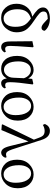

<svg xmlns="http://www.w3.org/2000/svg" viewBox="1170 -2020 863 3244"><g transform="rotate(90 1602.0 -398.5)"><path d="M291 -27.3Q358.4 -27.3 396 -80.6Q433.6 -133.8 433.6 -223.6Q433.6 -322.3 404.3 -377.4Q375 -432.6 292 -489.3Q208 -462.9 172.4 -407.2Q136.7 -351.6 136.7 -257.8Q136.7 -155.3 180.7 -91.3Q224.6 -27.3 291 -27.3ZM371.1 -707 298.8 -773.4Q234.4 -771.5 204.6 -756.3Q174.8 -741.2 174.8 -701.2Q174.8 -664.1 209.5 -631.3Q244.1 -598.6 335 -538.1Q446.3 -463.9 486.3 -401.9Q526.4 -339.8 526.4 -245.1Q526.4 -146.5 458 -66.4Q389.6 13.7 279.3 13.7Q176.8 13.7 110.4 -59.6Q43.9 -132.8 43.9 -246.1Q43.9 -346.7 100.6 -420.4Q157.2 -494.1 261.7 -511.7Q186.5 -559.6 146.5 -601.6Q106.4 -643.6 106.4 -693.4Q106.4 -750 160.2 -779.8Q213.9 -809.6 294.9 -809.6Q357.4 -809.6 412.1 -787.6Q466.8 -765.6 500 -722.7Q500 -697.3 486.3 -682.6Q472.7 -668 450.2 -668Q415 -668 371.1 -707Z M777.3 13.7Q681.6 13.7 680.7 -129.9L676.8 -513.7L769.5 -533.2L779.3 -523.4Q754.9 -196.3 755.9 -137.7Q756.8 -89.8 769.5 -71.8Q782.2 -53.7 808.6 -53.7Q829.1 -53.7 856.4 -65.4L865.2 -42Q852.5 -18.6 829.6 -2.4Q806.6 13.7 777.3 13.7Z M1293.9 -193.4 1301.8 -371.1Q1282.2 -427.7 1245.6 -457.5Q1209 -487.3 1162.1 -487.3Q1093.8 -487.3 1055.7 -428.7Q1017.6 -370.1 1017.6 -279.3Q1017.6 -160.2 1056.2 -96.7Q1094.7 -33.2 1160.2 -33.2Q1212.9 -33.2 1252.4 -78.1Q1292 -123 1293.9 -193.4ZM1465.8 -65.4 1473.6 -42Q1446.3 13.7 1384.8 13.7Q1319.3 13.7 1304.7 -82Q1256.8 13.7 1141.6 13.7Q1045.9 13.7 985.4 -56.6Q924.8 -127 924.8 -255.9Q924.8 -380.9 997.6 -457.5Q1070.3 -534.2 1161.1 -534.2Q1257.8 -534.2 1306.6 -442.4L1313.5 -510.7L1391.6 -529.3L1407.2 -519.5Q1369.1 -254.9 1369.1 -135.7Q1369.1 -88.9 1380.9 -71.3Q1392.6 -53.7 1418.9 -53.7Q1439.5 -53.7 1465.8 -65.4Z M1536.1 -255.9Q1536.1 -381.8 1610.8 -458Q1685.5 -534.2 1785.2 -534.2Q1885.7 -534.2 1952.1 -462.4Q2018.6 -390.6 2018.6 -266.6Q2018.6 -138.7 1943.8 -62.5Q1869.1 13.7 1769.5 13.7Q1669.9 13.7 1603 -57.1Q1536.1 -127.9 1536.1 -255.9ZM1783.2 -27.3Q1852.5 -27.3 1889.2 -84Q1925.8 -140.6 1925.8 -228.5Q1925.8 -350.6 1882.8 -421.4Q1839.8 -492.2 1771.5 -492.2Q1704.1 -492.2 1666.5 -434.1Q1628.9 -376 1628.9 -288.1Q1628.9 -164.1 1672.9 -95.7Q1716.8 -27.3 1783.2 -27.3Z M2636.7 -78.1 2645.5 -54.7Q2633.8 -23.4 2610.4 -4.9Q2586.9 13.7 2560.5 13.7Q2524.4 13.7 2496.6 -18.1Q2468.8 -49.8 2446.3 -141.6L2371.1 -447.3L2177.7 9.8L2087.9 2.9L2081.1 -8.8L2339.8 -539.1L2308.6 -623Q2288.1 -680.7 2262.2 -700.7Q2236.3 -720.7 2191.4 -720.7Q2140.6 -720.7 2090.8 -690.4L2075.2 -725.6Q2112.3 -809.6 2192.4 -809.6Q2300.8 -809.6 2344.7 -667L2504.9 -170.9Q2525.4 -112.3 2543.5 -90.3Q2561.5 -68.4 2587.9 -68.4Q2611.3 -68.4 2636.7 -78.1Z M2678.7 -255.9Q2678.7 -381.8 2753.4 -458Q2828.1 -534.2 2927.7 -534.2Q3028.3 -534.2 3094.7 -462.4Q3161.1 -390.6 3161.1 -266.6Q3161.1 -138.7 3086.4 -62.5Q3011.7 13.7 2912.1 13.7Q2812.5 13.7 2745.6 -57.1Q2678.7 -127.9 2678.7 -255.9ZM2925.8 -27.3Q2995.1 -27.3 3031.7 -84Q3068.4 -140.6 3068.4 -228.5Q3068.4 -350.6 3025.4 -421.4Q2982.4 -492.2 2914.1 -492.2Q2846.7 -492.2 2809.1 -434.1Q2771.5 -376 2771.5 -288.1Q2771.5 -164.1 2815.4 -95.7Q2859.4 -27.3 2925.8 -27.3Z"/></g></svg>

Font: GenYoMin TW TTF Medium
Style: Regular
Weight: 500
Version: Version 1.300